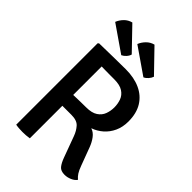

<svg xmlns="http://www.w3.org/2000/svg" viewBox="-264 -1017 1131 1131"><g transform="rotate(45 301.0 -451.5)"><path d="M543 -480.5Q543 -434 526 -397.2Q509 -360.5 480 -335.2Q451 -310 416 -298Q441.5 -289.5 459.2 -265.8Q477 -242 488 -212.5L530 -100Q540.5 -71 551 -55Q561.5 -39 575.5 -27.5Q564.5 -11.5 542.2 -2Q520 7.5 498.5 7.5Q466.5 7.5 451.8 -10.2Q437 -28 424.5 -62L376.5 -192.5Q364.5 -225.5 344 -248.2Q323.5 -271 277.5 -271H155.5V-359.5Q177 -360.5 205.8 -361.5Q234.5 -362.5 261.8 -363Q289 -363.5 307.5 -363.5Q354.5 -363.5 380.2 -380.8Q406 -398 415.8 -425Q425.5 -452 425.5 -480.5Q425.5 -510.5 415.8 -537.2Q406 -564 380.2 -580.8Q354.5 -597.5 307.5 -597.5Q293.5 -597.5 275.2 -597.5Q257 -597.5 237.8 -597.8Q218.5 -598 202 -598.5V0Q188.5 2.5 173.2 3.5Q158 4.5 144.5 4.5Q133 4.5 117.2 3.5Q101.5 2.5 88.5 0V-677.5L95 -684Q153 -685 207.5 -686.2Q262 -687.5 314 -687.5Q383.5 -687.5 435 -664Q486.5 -640.5 514.8 -594.5Q543 -548.5 543 -480.5ZM146.5 -909.5 277.5 -773.5Q273.5 -759 261.8 -746Q250 -733 236.5 -727L72.5 -840.5Q81.5 -863.5 100.2 -883Q119 -902.5 146.5 -909.5ZM331 -909.5 462.5 -773.5Q458 -759.5 446.2 -746.2Q434.5 -733 421 -727L257 -840.5Q266 -863.5 285 -883Q304 -902.5 331 -909.5Z"/></g></svg>

Font: Signika Negative Light Medium
Style: Regular
Weight: 500
Version: Version 2.001